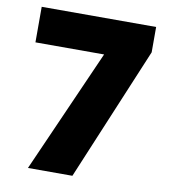

<svg xmlns="http://www.w3.org/2000/svg" viewBox="-81 -783 747 851"><g transform="rotate(10 293.0 -357.0)"><path d="M102 0 347 -554H38V-714H553V-600L302 0Z"/></g></svg>

Font: Noto Sans Cham Black
Style: Regular
Weight: 900
Version: Version 2.002